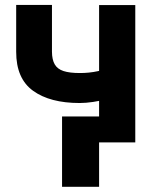

<svg xmlns="http://www.w3.org/2000/svg" viewBox="-20 -566 602 763"><path d="M517.6 -545.9V0H373.8V-545.9ZM447.3 -305.7V-186.5Q430.1 -178.9 404.1 -172Q378.1 -165.1 349.9 -160.9Q321.6 -156.6 296.5 -156.6Q178.8 -156.6 111.5 -205.2Q44.1 -253.8 44.3 -360.4V-546.3H186.5V-360.4Q186.7 -328.8 197.5 -310.2Q208.2 -291.6 232.3 -283.7Q256.4 -275.8 296.5 -275.8Q333.6 -275.5 369.6 -283.3Q405.7 -291.2 447.3 -305.7ZM373.8 -103.3V176.4H226.6V-103.3Z"/></svg>

Font: Inter Tight
Style: Regular
Weight: 400
Designer: Rasmus Andersson
Foundry: rsms
Version: Version 3.002